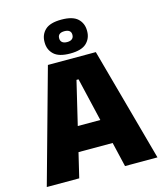

<svg xmlns="http://www.w3.org/2000/svg" viewBox="-125 -950 887 1043"><g transform="rotate(-15 319.0 -429.0)"><path d="M190 0H7.5L185 -639H454.5L630 0H447.5L325.5 -520.5H314ZM461.5 -138.5H175V-276.5H461.5ZM199.5 -761V-764.5Q199.5 -805.5 227.5 -831.8Q255.5 -858 319 -858Q382.5 -858 410.5 -831.8Q438.5 -805.5 438.5 -764.5V-761Q438.5 -720.5 410.5 -694Q382.5 -667.5 319 -667.5Q255.5 -667.5 227.5 -694Q199.5 -720.5 199.5 -761ZM281.5 -764V-762Q281.5 -748 291 -740Q300.5 -732 319 -732Q337 -732 346.5 -740Q356 -748 356 -762V-764Q356 -778 346.5 -785.5Q337 -793 319 -793Q300.5 -793 291 -785.5Q281.5 -778 281.5 -764Z"/></g></svg>

Font: Anek Kannada ExtraBold
Style: Regular
Weight: 800
Version: Version 1.003